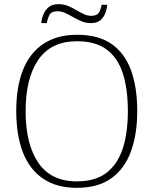

<svg xmlns="http://www.w3.org/2000/svg" viewBox="-20 -892 738 922"><path d="M349 10Q252 10 187 -34Q122 -78 90 -160.5Q58 -243 58 -359Q58 -475 90.5 -556.5Q123 -638 188.5 -681.5Q254 -725 350 -725Q452 -725 515.5 -681Q579 -637 609 -555Q639 -473 639 -358Q639 -247 608.5 -164Q578 -81 514 -35.5Q450 10 349 10ZM349 -21Q437 -21 490.5 -61.5Q544 -102 569 -177.5Q594 -253 594 -358Q594 -464 570 -539Q546 -614 492.5 -654Q439 -694 350 -694Q225 -694 164 -605Q103 -516 103 -358Q103 -200 164 -110.5Q225 -21 349 -21ZM416 -781Q392 -781 371 -790Q350 -799 331 -810Q312 -821 293.5 -829.5Q275 -838 256 -838Q226 -838 217 -819.5Q208 -801 205 -781H178Q180 -802 188.5 -823Q197 -844 214 -858Q231 -872 260 -872Q286 -872 306.5 -863.5Q327 -855 345.5 -844Q364 -833 382 -824.5Q400 -816 418 -816Q446 -816 455.5 -832.5Q465 -849 468 -869H495Q493 -847 485 -827Q477 -807 461 -794Q445 -781 416 -781Z"/></svg>

Font: Noto Serif Gujarati ExtraLight
Style: Regular
Weight: 250
Version: Version 2.102